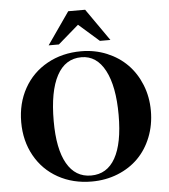

<svg xmlns="http://www.w3.org/2000/svg" viewBox="-60 -949 898 1022"><g transform="rotate(-5 389.0 -438.0)"><path d="M392.1 -676.8Q465.3 -676.8 529.1 -650.4Q592.8 -624 637.9 -578.1Q683.1 -532.2 709 -467.8Q734.9 -403.3 734.9 -329.1Q734.9 -253.4 709.2 -188.7Q683.6 -124 638.2 -78.4Q592.8 -32.7 528.3 -6.8Q463.9 19 389.2 19Q289.1 19 209.7 -25.1Q130.4 -69.3 86.2 -148.7Q42 -228 42 -328.1Q42 -428.7 86.4 -508.3Q130.9 -587.9 210.9 -632.3Q291 -676.8 392.1 -676.8ZM391.1 -645Q304.7 -645 259.8 -561.5Q214.8 -478 214.8 -318.8Q214.8 -169.9 259.5 -91.6Q304.2 -13.2 388.2 -13.2Q473.6 -13.2 517.8 -91.8Q562 -170.4 562 -321.8Q562 -475.1 517.1 -560.1Q472.2 -645 391.1 -645ZM497.1 -723.1 388.2 -818.8 277.8 -723.1H223.1L342.8 -895H433.1L553.2 -723.1Z"/></g></svg>

Font: Accordance
Style: Bold
Weight: 700
Version: Version 1.2 (build January 31, 2020) Miklal Software Solutio